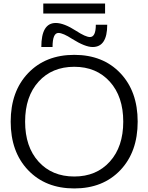

<svg xmlns="http://www.w3.org/2000/svg" viewBox="-20 -1048 833 1078"><path d="M223 -972V-1028H570V-972ZM407 -875Q461 -840 485 -840Q518 -840 518 -909H582Q582 -784 500 -784Q458 -784 386 -829Q334 -863 308 -863Q275 -863 275 -784H212Q212 -919 293 -919Q339 -919 407 -875ZM138 -92.5Q40 -195 40 -365Q40 -535 138 -637.5Q236 -740 397 -740Q558 -740 655.5 -637.5Q753 -535 753 -365Q753 -195 655.5 -92.5Q558 10 397 10Q236 10 138 -92.5ZM397 -57Q521 -57 596.5 -140.5Q672 -224 672 -365Q672 -506 596.5 -589.5Q521 -673 397 -673Q272 -673 196.5 -589.5Q121 -506 121 -365Q121 -224 196.5 -140.5Q272 -57 397 -57Z"/></svg>

Font: M PLUS 1p
Style: Regular
Weight: 400
Version: Version 1.062